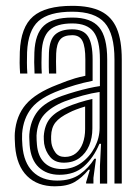

<svg xmlns="http://www.w3.org/2000/svg" viewBox="-20 -629 480 658"><path d="M372.3 0V-425.3Q372.3 -512.9 338.8 -550.9Q305.3 -588.9 227.6 -588.9Q147.6 -588.9 111.8 -556.7Q76 -524.5 72.8 -450.1Q72.3 -433.3 72.3 -414.5Q72.3 -395.7 73.7 -377.1H48.9Q47.5 -396.6 47.3 -413.6Q47.1 -430.5 47.9 -451.1Q51.2 -536.3 93.4 -572.6Q135.5 -609 227.6 -609Q288.4 -609 325.7 -590.4Q363 -571.8 380.2 -531.4Q397.3 -491.1 397.3 -425.3V0ZM192.5 -49.7Q229.4 -49.7 258.5 -70.7Q287.5 -91.6 304.5 -124.1Q321.4 -156.5 321.4 -190.8V-313.8Q295.5 -310.2 263.7 -301.6Q231.8 -293 201.3 -281.4Q156.5 -263.6 132.1 -237Q107.8 -210.5 105.2 -164.5Q104.9 -156.4 105.5 -148.5Q106.1 -140.6 106.5 -134.2Q109.7 -93.2 132.1 -71.5Q154.5 -49.7 192.5 -49.7ZM198.7 -71.5Q168.2 -71.5 152 -90.9Q135.7 -110.3 131.3 -136.4Q130.6 -142.2 130.2 -149.9Q129.8 -157.6 130 -162.2Q132.6 -200.4 151.6 -223.3Q170.7 -246.1 209 -262.2Q227.9 -270.3 251.2 -277.7Q274.5 -285.1 296.6 -289.9V-188.6Q296.6 -156.7 285.4 -130Q274.1 -103.3 252.3 -87.4Q230.5 -71.5 198.7 -71.5ZM202.3 -91.2Q225 -91.2 240.5 -104Q255.9 -116.8 263.8 -138.4Q271.7 -160 271.7 -186.4V-264Q253.9 -258.7 240.3 -253.4Q226.6 -248.2 217.1 -243.1Q184.2 -227.2 170.1 -209.4Q155.9 -191.6 155.2 -162.4Q155.1 -156.3 155.2 -150.5Q155.2 -144.8 156.2 -138.6Q158.9 -121.7 169.8 -106.4Q180.7 -91.2 202.3 -91.2ZM168 9.5Q108.6 9.5 73 -25.6Q37.3 -60.6 31.8 -127.9Q31 -138.8 30.6 -152Q30.2 -165.3 30.8 -173.4Q35.4 -232.4 68.8 -271.3Q102.2 -310.3 176.6 -338.7Q195.2 -346.1 209 -351.3Q222.8 -356.4 237.4 -360.7Q252 -364.9 272.5 -369.3V-425.5Q272.5 -468.6 262.7 -488.5Q252.8 -508.4 227.6 -508.4Q198.6 -508.4 186.2 -493.5Q173.8 -478.5 172.5 -445.8Q172.2 -437.3 172 -418Q171.9 -398.7 172.7 -377.1H147.9Q146.9 -401.7 147.2 -418.7Q147.4 -435.8 147.7 -448.3Q149.5 -493.3 169.4 -510.9Q189.2 -528.5 227.6 -528.5Q266.2 -528.5 281.8 -504Q297.4 -479.5 297.4 -425.5V-352.1Q263.5 -345.2 237.6 -337.4Q211.7 -329.6 184.8 -319.6Q117.5 -294.7 88.7 -259.3Q59.9 -223.9 55.8 -171.4Q55.3 -162.6 55.6 -151.3Q55.9 -140.1 56.8 -129.9Q61.4 -71.3 92.5 -40.7Q123.6 -10.1 175.9 -10.1Q223.4 -10.1 253.7 -31.8Q283.9 -53.4 303.4 -84.9H309L300.2 -19.3V0H275.3L275 -4.1L288.1 -47.3H283.5Q260.3 -19.1 234.9 -4.8Q209.5 9.5 168 9.5ZM322.5 0.2V-60L326.3 -136.1H320.7Q300.5 -88.1 267.8 -59Q235.1 -29.9 183.3 -30Q140.2 -30.2 112.9 -55.6Q85.6 -81.1 81.5 -132.1Q81.1 -139.9 80.6 -150.4Q80 -161 80.5 -168.8Q84.3 -216.1 109.5 -248Q134.6 -279.8 193.1 -300.5Q216.3 -308.6 239.1 -315.1Q261.9 -321.7 283.1 -326.5Q304.3 -331.4 322.4 -334V-425.3Q322.4 -491.4 300.6 -520Q278.7 -548.7 227.6 -548.7Q173.9 -548.7 149.4 -525.4Q124.8 -502.2 122.8 -448.9Q122.2 -432.7 122.1 -414.4Q122 -396.2 123.2 -377.1H98.4Q97.3 -397.4 97.2 -415.7Q97.2 -433.9 97.8 -449.4Q100.3 -513.4 130.5 -541.1Q160.6 -568.8 227.6 -568.8Q291.8 -568.8 319.6 -535.5Q347.4 -502.3 347.4 -425.3V0.2Z"/></svg>

Font: Big Shoulders Inline Thin
Style: Regular
Weight: 100
Designer: Patric King
Foundry: XO Type Co
Version: Version 2.002